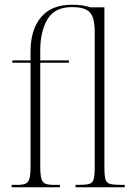

<svg xmlns="http://www.w3.org/2000/svg" viewBox="-20 -791 555 811"><path d="M29 0V-10H51Q75 -10 87.5 -15Q100 -20 104.5 -37Q109 -54 109 -89V-526H32V-536H109V-574Q109 -665 153 -718Q197 -771 284 -771Q309 -771 328 -768Q347 -765 362 -760H421V-84Q421 -49 425.5 -33.5Q430 -18 445.5 -14Q461 -10 494 -10H507V0H299V-10H310Q341 -10 356 -14Q371 -18 375.5 -33.5Q380 -49 380 -83V-655Q380 -691 373 -714.5Q366 -738 345.5 -749.5Q325 -761 284 -761Q211 -761 180.5 -709.5Q150 -658 150 -578V-536H271V-526H150V-89Q150 -54 154.5 -37Q159 -20 171.5 -15Q184 -10 208 -10H233V0Z"/></svg>

Font: Noto Serif Display Condensed ExtraLight
Style: Regular
Weight: 200
Width: 3
Designer: Monotype Design Team
Foundry: Monotype Imaging Inc.
Version: Version 2.009